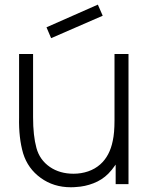

<svg xmlns="http://www.w3.org/2000/svg" viewBox="-20 -796 648 830"><path d="M201 -631 181 -678 403 -776 424 -728ZM535.5 -562.5V0H480V-84.5Q463.5 -60.5 448 -45Q421 -18 384.2 -3.8Q347.5 10.5 308.5 12.5Q304.5 13 299 13.2Q293.5 13.5 286.5 13.5Q211.5 13.5 156 -27Q100.5 -67 80 -133Q60.5 -200 62.5 -288.5V-562.5H123V-289.5Q123 -209 137.5 -156.5Q151.5 -104.5 196 -74Q238.5 -45 298 -45Q331 -45 361 -55.2Q391 -65.5 413.5 -85.5Q454.5 -122 467.5 -187.5Q475 -221 475 -276V-562.5Z"/></svg>

Font: Russisch Sans Light
Style: Regular
Weight: 300
Designer: Michael Sharanda (font) & Cristiano Sobral (main changes)
Foundry: Michael Sharanda
Version: Version 2.00;September 8, 2020;FontCreator 13.0.0.2681 64-bi